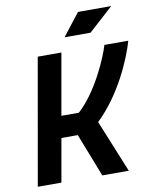

<svg xmlns="http://www.w3.org/2000/svg" viewBox="-96 -966 838 1039"><g transform="rotate(-10 323.0 -447.0)"><path d="M26.4 0H156.2L198.2 -237.8H288.1L380.9 0H526.4L408.7 -288.1C541.5 -414.6 619.1 -599.6 646 -693.4H514.6C497.6 -633.8 422.4 -453.1 314.9 -356H218.8L278.3 -693.4H148.4ZM309.6 -771.5H452.1L587.4 -894H404.8Z"/></g></svg>

Font: Cascadia Mono NF
Style: Bold Italic
Weight: 700
Italic angle: -10°
Monospace: yes
Designer: Aaron Bell
Foundry: Saja Typeworks
Version: Version 2404.023